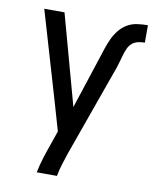

<svg xmlns="http://www.w3.org/2000/svg" viewBox="-84 -591 692 869"><g transform="rotate(10 262.5 -156.5)"><path d="M145 215Q152 180 162.5 146.5Q173 113 185 80L207 16L160 -146L50 -520H143L257 -105L335 -343Q342 -366 350 -389.5Q358 -413 368 -435Q378 -457 393.5 -476.5Q409 -496 430 -508.5Q451 -521 475.5 -524.5Q500 -528 525 -528V-448Q509 -448 493.5 -444.5Q478 -441 466.5 -431Q455 -421 448.5 -406.5Q442 -392 437.5 -377Q433 -362 429 -347Q425 -332 420 -317L269 106Q260 133 251.5 160Q243 187 238 215Z"/></g></svg>

Font: Iosevka Term Medium
Style: Regular
Weight: 500
Monospace: yes
Designer: Belleve Invis
Foundry: Belleve Invis
Version: Version 26.3.1